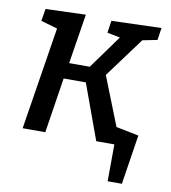

<svg xmlns="http://www.w3.org/2000/svg" viewBox="-79 -597 744 835"><g transform="rotate(10 293.0 -179.5)"><path d="M559 -474 494 -461 364 -285 449 -70 549 -50 515 169H452L453 6H373L284 -238H186L148 6H48L120 -447L47 -468L56 -522L233 -528L198 -308H289L396 -456L339 -467L347 -521L567 -528Z"/></g></svg>

Font: Bitter Pro Medium
Style: Italic
Weight: 500
Italic angle: -9°
Designer: Sol Matas, and Bitter project Authors
Foundry: Sol Matas
Version: Version 1.010